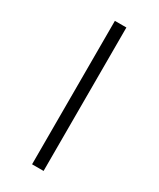

<svg xmlns="http://www.w3.org/2000/svg" viewBox="-205 -779 776 939"><g transform="rotate(30 182.5 -310.0)"><path d="M215 -715V95H150V-715Z"/></g></svg>

Font: Diplomata
Style: Regular
Weight: 400
Width: 7
Designer: Eduardo Rodriguez Tunni
Foundry: Eduardo Rodriguez Tunni
Version: Version 1.001